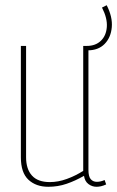

<svg xmlns="http://www.w3.org/2000/svg" viewBox="-20 -706 449 736"><path d="M165 10Q118 10 89 -17Q60 -44 60 -103V-530H80V-103Q80 -58 102.5 -33Q125 -8 171 -8Q203 -8 236 -20Q269 -32 299 -51V-530H319V-55Q319 -29 328 -19Q337 -9 351 -9Q366 -9 381 -16L387 1Q376 6 367 8Q358 10 350 10Q333 10 319 -0.5Q305 -11 302 -32Q269 -13 235.5 -1.5Q202 10 165 10ZM309 -513V-530H313Q346 -530 366.5 -549.5Q387 -569 389.5 -602.5Q392 -636 371 -677L389 -686Q412 -641 408.5 -601.5Q405 -562 381 -537.5Q357 -513 316 -513Z"/></svg>

Font: Georama SemiCondensed Thin
Style: Regular
Weight: 100
Width: 4
Designer: Jean-Baptiste Levee
Foundry: Production Type
Version: Version 1.000